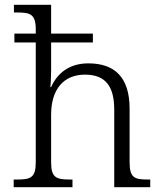

<svg xmlns="http://www.w3.org/2000/svg" viewBox="-20 -780 684 800"><path d="M37 0H282V-32H271C216 -32 193 -39 193 -102V-302C193 -409 246 -469 334 -469C420 -469 456 -420 456 -323V0H606V-32H596C540 -32 520 -39 520 -105V-327C520 -459 457 -516 348 -516C268 -516 218 -474 193 -417H190C191 -423 193 -458 193 -485V-603H367V-640H193V-760H38V-728H52C106 -728 129 -721 129 -657V-640H40V-603H129V-104C129 -39 107 -32 51 -32H37Z"/></svg>

Font: Noto Serif Light
Style: Regular
Weight: 300
Designer: Monotype Design Team
Foundry: Monotype Imaging Inc.
Version: Version 2.013